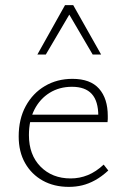

<svg xmlns="http://www.w3.org/2000/svg" viewBox="-20 -724 492 750"><path d="M249 6Q191 6 147 -18.5Q103 -43 78 -87Q53 -131 53 -191Q53 -259 80.5 -309.5Q108 -360 155.5 -388Q203 -416 263 -416Q333 -416 367 -377.5Q401 -339 401 -271Q401 -265 401 -259Q401 -253 400 -247H364V-271Q364 -329 338.5 -357Q313 -385 261 -385Q212 -385 174 -361.5Q136 -338 114.5 -296Q93 -254 93 -196Q93 -119 138.5 -73Q184 -27 256 -27Q291 -27 323 -40Q355 -53 385 -81L403 -58Q377 -34 351.5 -20Q326 -6 301 0Q276 6 249 6ZM82 -247 88 -276H393V-247ZM342 -511 243 -680 234 -704H266L375 -511ZM126 -511 234 -704H266L259 -681L159 -511Z"/></svg>

Font: Ysabeau Office ExtraLight
Style: Regular
Weight: 250
Designer: Christian Thalmann (Catharsis Fonts)
Version: Version 2.001;gftools[0.9.30]; featfreeze: tnum,lnum,ss02